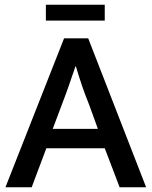

<svg xmlns="http://www.w3.org/2000/svg" viewBox="-20 -792 641 812"><path d="M423 -772V-705H174V-772ZM203 -247H394L357 -349Q340 -391 327.5 -427.5Q315 -464 301 -511H299Q284 -467 271 -429.5Q258 -392 241 -348ZM251 -630H353L598 0H486L423 -165H176L114 0H3Z"/></svg>

Font: Mukta Malar Medium
Style: Regular
Weight: 500
Designer: Aadarsh Rajan, Girish Dalvi, Yashodeep Gholap
Foundry: Ek Type
Version: Version 2.538;PS 1.000;hotconv 16.6.51;makeotf.lib2.5.65220;